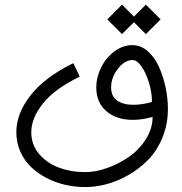

<svg xmlns="http://www.w3.org/2000/svg" viewBox="-20 -505 767 809"><path d="M315.9 -182.1Q210.4 -130.9 161.1 -69.1Q111.8 -7.3 111.8 52.2Q111.8 104 144 142.8Q176.3 181.6 227.5 200.9Q278.8 220.2 339.8 220.2Q383.3 220.2 432.4 202.6Q481.4 185.1 524.2 155.3Q566.9 125.5 595 80.8Q623 36.1 623 -12.2L595.7 -5.9Q566.4 0 539.6 0Q469.7 0 427.7 -36.9Q385.7 -73.7 385.7 -135.7Q385.7 -179.2 406 -220.5Q426.3 -261.7 461.9 -288.3Q497.6 -314.9 538.1 -314.9Q572.8 -314.9 602.1 -289.6Q631.3 -264.2 649.4 -224.1Q667.5 -184.1 677.5 -137.7Q687.5 -91.3 687.5 -46.4Q687.5 19 664.3 75Q641.1 130.9 604.2 168.5Q567.4 206.1 520.8 232.7Q474.1 259.3 428.2 271.2Q382.3 283.2 339.8 283.2Q296.4 283.2 254.6 273.7Q212.9 264.2 175.5 244.6Q138.2 225.1 110.1 198Q82 170.9 65.4 133.3Q48.8 95.7 48.8 52.2Q48.8 -27.3 109.6 -104.2Q170.4 -181.2 289.1 -238.8ZM538.1 -252Q505.4 -252 476.8 -215.3Q448.2 -178.7 448.2 -137.2Q448.2 -98.6 473.9 -81.1Q499.5 -63.5 541.5 -63.5Q578.6 -63.5 620.1 -75.2V-80.1Q620.1 -113.8 608.6 -153.8Q597.2 -193.8 577.6 -222.9Q558.1 -252 538.1 -252ZM432.1 -423.3 494.1 -485.4 544.4 -435.1 594.7 -485.4 656.7 -423.3 594.7 -361.3 544.4 -411.6 494.1 -361.3Z"/></svg>

Font: Estedad
Style: regular
Weight: 400
Version: Version 0.7(Beta10)